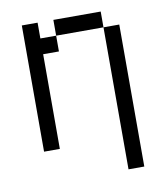

<svg xmlns="http://www.w3.org/2000/svg" viewBox="-74 -562 647 749"><g transform="rotate(-10 250.0 -187.5)"><path d="M125 -437.5H187.5V-375H125V0H62.5V-500H125ZM187.5 -500H375V-437.5H187.5ZM375 -437.5H437.5V125H375Z"/></g></svg>

Font: 寒蝉点阵体 16px
Style: Regular
Weight: 400
Designer: Designed by Warren2060
Foundry: ChillType
Version: Version 1.000